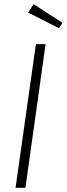

<svg xmlns="http://www.w3.org/2000/svg" viewBox="-20 -894 318 914"><path d="M197 -684 101 0H54L151 -684ZM140 -874 278 -785 260 -760 114 -834Z"/></svg>

Font: Fira Sans Extra Condensed ExtraLight
Style: Italic
Weight: 275
Width: 3
Italic angle: -8°
Designer: Carrois Corporate & Edenspiekermann AG
Foundry: Carrois Corporate GbR & Edenspiekermann AG
Version: Version 4.203